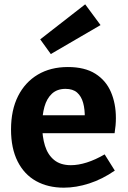

<svg xmlns="http://www.w3.org/2000/svg" viewBox="-20 -856 590 888"><path d="M275 12Q202 12 147 -18.5Q92 -49 61.5 -109.5Q31 -170 31 -257Q31 -347 63.5 -411.5Q96 -476 155 -511Q214 -546 294 -546Q372 -546 421 -515Q470 -484 493 -430.5Q516 -377 516 -310Q516 -293 514.5 -276Q513 -259 510 -240H144V-323H390L372 -310Q373 -350 364.5 -380.5Q356 -411 336.5 -428Q317 -445 283 -445Q244 -445 220 -422.5Q196 -400 185.5 -362Q175 -324 175 -277Q175 -224 188 -182Q201 -140 230.5 -116Q260 -92 308 -92Q342 -92 381.5 -104.5Q421 -117 464 -142L511 -67Q453 -27 392.5 -7.5Q332 12 275 12ZM215 -606 166 -674 374 -836 445 -740Z"/></svg>

Font: Bitter Thin
Style: Bold
Weight: 700
Version: Version 3.021